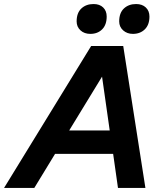

<svg xmlns="http://www.w3.org/2000/svg" viewBox="-69 -932 808 952"><path d="M-49 0 383 -704H542L652 0H516L492 -169H204L101 0ZM274 -285H475L437 -552ZM590 -764Q561 -764 541.5 -781.5Q522 -799 522 -826Q522 -868 545.5 -890Q569 -912 606 -912Q636 -912 654 -895Q672 -878 672 -850Q672 -809 649 -786.5Q626 -764 590 -764ZM379 -764Q349 -764 330 -781.5Q311 -799 311 -826Q311 -868 334.5 -890Q358 -912 395 -912Q425 -912 442.5 -895Q460 -878 460 -850Q460 -809 437.5 -786.5Q415 -764 379 -764Z"/></svg>

Font: Prodigy Sans SemiBold
Style: Italic
Weight: 600
Italic angle: -13°
Designer: Wei Huang
Foundry: Wei Huang
Version: Version 1.003; ttfautohint (v1.8.3)